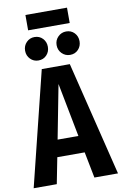

<svg xmlns="http://www.w3.org/2000/svg" viewBox="-113 -1087 728 1146"><g transform="rotate(-10 250.5 -513.5)"><path d="M363 0 332 -158H166L135 0H-5L166 -692H336L506 0ZM186 -261H312L249 -587ZM225 -817Q225 -787 205.5 -766.5Q186 -746 156 -746Q127 -746 107 -766.5Q87 -787 87 -817Q87 -847 107 -867.5Q127 -888 156 -888Q186 -888 205.5 -867.5Q225 -847 225 -817ZM417 -817Q417 -787 397.5 -766.5Q378 -746 348 -746Q319 -746 298.5 -766.5Q278 -787 278 -817Q278 -847 298.5 -867.5Q319 -888 348 -888Q378 -888 397.5 -867.5Q417 -847 417 -817ZM378 -934H126V-1027H378Z"/></g></svg>

Font: Fira Sans Extra Condensed SemiBold
Style: Regular
Weight: 600
Width: 1
Designer: Carrois Corporate & Edenspiekermann AG
Foundry: Carrois Corporate GbR & Edenspiekermann AG
Version: Version 4.203